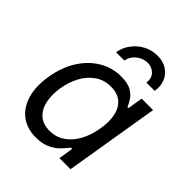

<svg xmlns="http://www.w3.org/2000/svg" viewBox="-216 -903 1046 1046"><g transform="rotate(45 307.0 -380.5)"><path d="M234.9 11.7Q167 11.7 120.6 -23.2Q74.2 -58.1 55.4 -121.8Q36.6 -185.5 50.8 -272Q65.4 -358.9 105.5 -421.6Q145.5 -484.4 203.6 -518.6Q261.7 -552.7 329.6 -552.7Q382.3 -552.7 410.6 -535.4Q439 -518.1 451.9 -495.8Q464.8 -473.6 471.7 -458.5H479L493.2 -545.9H581.5L491.2 0H405.8L419.4 -84.5H409.2Q397 -68.4 376 -45.7Q355 -22.9 320.8 -5.6Q286.6 11.7 234.9 11.7ZM262.2 -66.9Q312 -66.9 350.3 -93.3Q388.7 -119.6 414.1 -166Q439.5 -212.4 449.2 -272.9Q459.5 -333.5 449.5 -378.7Q439.5 -423.8 409.4 -449Q379.4 -474.1 329.6 -474.1Q277.3 -474.1 238 -447Q198.7 -419.9 174.1 -374.5Q149.4 -329.1 140.1 -272.9Q130.9 -215.8 140.6 -168.9Q150.4 -122.1 180.7 -94.5Q210.9 -66.9 262.2 -66.9ZM389.2 -772.9Q432.1 -772.9 462.6 -753.4Q493.2 -733.9 506.8 -700.4Q520.5 -667 513.7 -626H449.2Q455.6 -662.1 433.8 -684.8Q412.1 -707.5 378.4 -707.5Q344.7 -707.5 315.7 -684.8Q286.6 -662.1 280.3 -626H215.8Q222.7 -667 247.6 -700.4Q272.5 -733.9 309.3 -753.4Q346.2 -772.9 389.2 -772.9Z"/></g></svg>

Font: Inter
Style: Italic
Weight: 400
Italic angle: -9.3988°
Designer: Rasmus Andersson
Foundry: rsms
Version: Version 4.001;git-66647c0bb